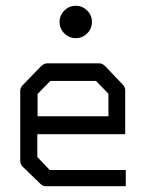

<svg xmlns="http://www.w3.org/2000/svg" viewBox="-20 -695 580 664"><path d="M109 -231V-152L152 -107H415V-51H140Q128 -51 120 -59L58 -119Q50 -127 50 -140V-382Q50 -392 60 -402L121 -465Q132 -476 143 -476H324Q334 -476 345 -465L404 -403Q413 -394 413 -383V-231ZM110 -293H355V-371L312 -415H154L110 -370ZM202.5 -579.5Q186 -596 186 -619Q186 -642 202.5 -658.5Q219 -675 242 -675Q265 -675 281.5 -658.5Q298 -642 298 -619Q298 -596 281.5 -579.5Q265 -563 242 -563Q219 -563 202.5 -579.5Z"/></svg>

Font: 3270 Nerd Font
Style: Regular
Weight: 400
Monospace: yes
Version: Version 3.0.1;Nerd Fonts 3.3.0